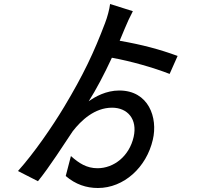

<svg xmlns="http://www.w3.org/2000/svg" viewBox="-20 -863 1040 961"><path d="M577 -410C511 -410 456 -379 424 -356C461 -414 502 -492 540 -574C634 -557 747 -525 829 -493L869 -583C779 -616 693 -639 579 -659L604 -719C613 -742 633 -785 645 -807L531 -843C528 -817 517 -776 506 -748C450 -600 397 -488 301 -328C241 -228 150 -96 70 -7L170 44C227 -26 301 -142 344 -206C386 -260 453 -324 541 -324C618 -324 669 -267 649 -178C627 -81 550 -21 468 -21C414 -21 375 -46 335 -82L309 18C358 60 412 78 470 78C600 78 713 -25 745 -164C771 -274 724 -410 577 -410Z"/></svg>

Font: GenYoGothic2 TW M
Style: Regular
Weight: 500
Version: Version 2.100;PS 2.1;hotconv 16.6.51;makeotf.lib2.5.65220 DE